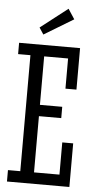

<svg xmlns="http://www.w3.org/2000/svg" viewBox="-58 -890 460 925"><g transform="rotate(5 171.5 -427.5)"><path d="M253.9 -470.2V-616.2H138.2V-381.8H246.1V-327.1H138.2V-55.2H261.2V-210.9H314V0H12.2V-55.2H71.8V-616.2H12.2V-670.9H307.1V-470.2ZM267.1 -806.6 125 -720.7 104 -752.9 235.4 -855Z"/></g></svg>

Font: Stint Ultra Condensed
Style: Regular
Weight: 400
Width: 1
Designer: Astigmatic (AOETI)
Foundry: Astigmatic (AOETI)
Version: Version 1.000